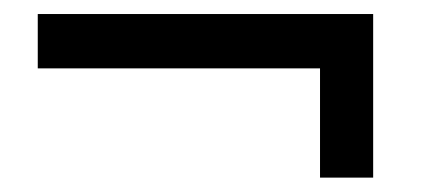

<svg xmlns="http://www.w3.org/2000/svg" viewBox="-20 -384 607 271"><path d="M506.7 -133.3H431.7V-287.5H33.3V-364.2H506.7Z"/></svg>

Font: Familjen Grotesk Variable
Style: Regular
Weight: 400
Designer: Anders Wikstroem, Jonas Baeckman, Matilda Gysing, Kristian Moeller
Foundry: Familjen STHLM AB
Version: Version 2.000